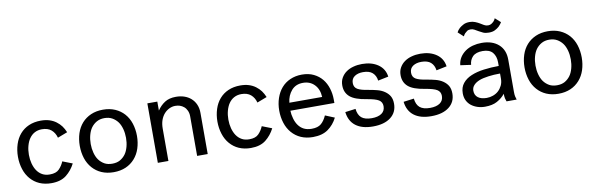

<svg xmlns="http://www.w3.org/2000/svg" viewBox="-47 -1075 4657 1501"><g transform="rotate(-10 2281.5 -324.5)"><path d="M43.9 -235.8Q43.9 -288.6 59.1 -335.4Q73.7 -380.9 102.5 -414.1Q131.3 -447.3 172.4 -465.3Q214.8 -483.9 268.1 -483.9Q306.6 -483.9 335.9 -474.6Q365.7 -465.3 389.2 -447.8Q412.6 -430.2 428.7 -408.7Q444.3 -387.2 456.1 -358.9L377.9 -329.1Q367.2 -369.1 339.4 -392.6Q311.5 -416 265.1 -416Q232.4 -416 206.5 -401.9Q182.1 -388.7 164.6 -363.3Q148.9 -340.8 139.6 -306.6Q130.9 -274.4 130.9 -236.8Q130.9 -200.2 139.6 -167Q148.9 -132.8 165 -109.4Q182.1 -84.5 207 -70.8Q231.4 -57.1 266.1 -57.1Q316.4 -57.1 340.3 -82Q365.2 -107.4 378.9 -141.1L457 -110.8Q429.7 -57.6 385.7 -22.9Q340.8 12.2 267.1 12.2Q214.8 12.2 172.4 -6.3Q132.3 -23.9 102.5 -58.1Q73.7 -91.3 59.1 -136.7Q43.9 -183.6 43.9 -235.8Z M857.9 -465.3Q899.9 -446.8 929.2 -414.1Q959 -380.4 973.6 -335.4Q988.8 -288.6 988.8 -235.8Q988.8 -183.6 973.6 -136.7Q959 -91.8 929.2 -58.1Q899.4 -24.4 857.9 -6.3Q815.4 12.2 761.7 12.2Q708 12.2 665.5 -6.3Q624 -24.4 594.2 -58.1Q564.5 -91.8 549.8 -136.7Q534.7 -183.6 534.7 -235.8Q534.7 -288.6 549.8 -335.4Q564.5 -380.4 594.2 -414.1Q623.5 -446.8 665.5 -465.3Q708 -483.9 761.7 -483.9Q815.4 -483.9 857.9 -465.3ZM823.2 -69.3Q849.1 -84 867.2 -108.4Q883.8 -131.3 893.1 -166Q901.9 -198.7 901.9 -235.8Q901.9 -273.4 893.1 -306.2Q883.8 -340.3 867.2 -363.3Q849.1 -387.7 823.2 -402.3Q796.9 -417 761.7 -417Q726.6 -417 700.2 -402.3Q674.3 -387.7 656.2 -363.3Q639.6 -340.3 630.4 -306.2Q621.6 -273.4 621.6 -235.8Q621.6 -199.2 630.4 -166Q639.6 -131.3 656.2 -108.4Q674.3 -84 700.2 -69.3Q725.6 -55.2 761.7 -55.2Q797.9 -55.2 823.2 -69.3Z M1112.8 -472.2H1191.9V-400.9Q1216.3 -438 1252.4 -461.4Q1287.1 -483.9 1340.8 -483.9Q1376.5 -483.9 1405.8 -474.1Q1436.5 -463.9 1459 -444.3Q1482.4 -423.8 1495.1 -395.5Q1508.8 -365.2 1508.8 -327.1V0H1424.8V-314Q1424.8 -339.8 1415.5 -359.9Q1406.7 -379.4 1392.1 -391.6Q1377.4 -403.8 1359.9 -409.7Q1343.3 -415 1323.7 -415Q1299.3 -415 1275.9 -403.8Q1252.9 -392.6 1235.4 -373Q1217.3 -352.5 1207 -323.7Q1196.8 -294.4 1196.8 -256.8V0H1112.8Z M1627.4 -235.8Q1627.4 -288.6 1642.6 -335.4Q1657.2 -380.9 1686 -414.1Q1714.8 -447.3 1755.9 -465.3Q1798.3 -483.9 1851.6 -483.9Q1890.1 -483.9 1919.4 -474.6Q1949.2 -465.3 1972.7 -447.8Q1996.1 -430.2 2012.2 -408.7Q2027.8 -387.2 2039.6 -358.9L1961.4 -329.1Q1950.7 -369.1 1922.9 -392.6Q1895 -416 1848.6 -416Q1815.9 -416 1790 -401.9Q1765.6 -388.7 1748 -363.3Q1732.4 -340.8 1723.1 -306.6Q1714.4 -274.4 1714.4 -236.8Q1714.4 -200.2 1723.1 -167Q1732.4 -132.8 1748.5 -109.4Q1765.6 -84.5 1790.5 -70.8Q1814.9 -57.1 1849.6 -57.1Q1899.9 -57.1 1923.8 -82Q1948.7 -107.4 1962.4 -141.1L2040.5 -110.8Q2013.2 -57.6 1969.2 -22.9Q1924.3 12.2 1850.6 12.2Q1798.3 12.2 1755.9 -6.3Q1715.8 -23.9 1686 -58.1Q1657.2 -91.3 1642.6 -136.7Q1627.4 -183.6 1627.4 -235.8Z M2537.1 -107.9Q2510.3 -54.2 2463.9 -21Q2417.5 12.2 2343.3 12.2Q2290.5 12.2 2248 -6.3Q2207 -24.4 2177.2 -58.6Q2147.9 -92.3 2133.3 -137.7Q2118.2 -184.6 2118.2 -236.8Q2118.2 -289.6 2133.8 -335.4Q2149.4 -381.3 2177.7 -414.1Q2206.5 -447.3 2247.6 -465.3Q2290 -483.9 2340.3 -483.9Q2394.5 -483.9 2434.1 -464.4Q2474.1 -444.8 2500.5 -412.6Q2526.4 -380.9 2540 -337.4Q2553.2 -294.9 2553.2 -249V-221.2H2204.1Q2204.6 -191.4 2214.4 -157.7Q2223.1 -126.5 2239.7 -103.5Q2257.3 -79.1 2282.2 -66.4Q2308.1 -53.2 2344.2 -53.2Q2393.6 -53.2 2419.4 -75.2Q2445.3 -97.2 2463.4 -138.2ZM2338.4 -418.9Q2280.8 -418.9 2247.1 -380.4Q2212.9 -340.8 2207 -284.2H2467.3Q2464.4 -346.2 2428.7 -382.8Q2393.6 -418.9 2338.4 -418.9Z M2721.7 -349.1Q2721.7 -314.9 2749 -299.3Q2775.9 -284.2 2832 -275.9Q2868.2 -270 2901.9 -261.2Q2935.1 -252.4 2959.5 -235.4Q2984.9 -217.8 2998 -194.8Q3011.7 -170.9 3011.7 -134.8Q3011.7 -66.4 2960.9 -27.3Q2909.7 12.2 2819.8 12.2Q2732.9 12.2 2683.1 -25.9Q2633.3 -64 2625 -136.2L2708 -147Q2713.4 -98.6 2739.7 -76.2Q2767.1 -53.2 2820.8 -53.2Q2871.6 -53.2 2899.9 -73.2Q2927.7 -92.8 2927.7 -129.9Q2927.7 -163.1 2900.9 -179.7Q2875 -195.8 2805.7 -207Q2715.3 -221.2 2676.8 -254.4Q2637.7 -288.1 2637.7 -345.2Q2637.7 -378.9 2652.3 -404.8Q2667.5 -431.6 2691.9 -448.7Q2716.3 -466.3 2749.5 -475.1Q2781.7 -483.9 2817.9 -483.9Q2894.5 -483.9 2945.3 -448.7Q2995.6 -413.6 3003.9 -351.1L2920.9 -334Q2916 -374 2889.6 -397.5Q2864.3 -419.9 2814.9 -419.9Q2774.9 -419.9 2748.5 -402.3Q2721.7 -384.3 2721.7 -349.1Z M3184.6 -349.1Q3184.6 -314.9 3211.9 -299.3Q3238.8 -284.2 3294.9 -275.9Q3331.1 -270 3364.7 -261.2Q3397.9 -252.4 3422.4 -235.4Q3447.8 -217.8 3460.9 -194.8Q3474.6 -170.9 3474.6 -134.8Q3474.6 -66.4 3423.8 -27.3Q3372.6 12.2 3282.7 12.2Q3195.8 12.2 3146 -25.9Q3096.2 -64 3087.9 -136.2L3170.9 -147Q3176.3 -98.6 3202.6 -76.2Q3230 -53.2 3283.7 -53.2Q3334.5 -53.2 3362.8 -73.2Q3390.6 -92.8 3390.6 -129.9Q3390.6 -163.1 3363.8 -179.7Q3337.9 -195.8 3268.6 -207Q3178.2 -221.2 3139.6 -254.4Q3100.6 -288.1 3100.6 -345.2Q3100.6 -378.9 3115.2 -404.8Q3130.4 -431.6 3154.8 -448.7Q3179.2 -466.3 3212.4 -475.1Q3244.6 -483.9 3280.8 -483.9Q3357.4 -483.9 3408.2 -448.7Q3458.5 -413.6 3466.8 -351.1L3383.8 -334Q3378.9 -374 3352.5 -397.5Q3327.1 -419.9 3277.8 -419.9Q3237.8 -419.9 3211.4 -402.3Q3184.6 -384.3 3184.6 -349.1Z M3703.6 -661.1Q3728 -661.1 3747.6 -652.8Q3770 -643.6 3782.2 -635.7Q3797.9 -626 3811.5 -618.2Q3825.7 -609.9 3842.8 -609.9Q3858.4 -609.9 3869.6 -617.2Q3881.8 -625.5 3888.7 -632.8Q3898.4 -644 3902.8 -655.8L3945.8 -617.2Q3936 -600.1 3920.4 -585Q3906.7 -572.8 3887.7 -563Q3868.7 -553.2 3838.9 -553.2Q3812 -553.2 3794.4 -561Q3780.3 -567.4 3761.2 -578.1Q3740.7 -589.8 3731.4 -595.2Q3717.8 -603 3700.7 -603Q3683.6 -603 3673.3 -595.7Q3663.1 -588.4 3654.8 -580.1Q3645.5 -569.3 3640.6 -558.1L3597.7 -597.2Q3605.5 -613.8 3621.6 -628.9Q3634.3 -640.1 3654.8 -650.9Q3674.3 -661.1 3703.6 -661.1ZM3880.9 0Q3876.5 -10.3 3873 -24.9Q3869.6 -40.5 3869.6 -62Q3844.7 -30.3 3805.7 -8.8Q3768.1 12.2 3708.5 12.2Q3675.8 12.2 3647.5 2.4Q3620.1 -6.8 3598.6 -23.9Q3578.1 -40.5 3565.9 -65.9Q3554.7 -89.8 3554.7 -121.1Q3554.7 -168.5 3580.1 -199.7Q3605.5 -231.4 3648.9 -249.5Q3692.9 -268.1 3749.5 -275.4Q3810.5 -283.2 3868.7 -283.2V-312Q3868.7 -359.9 3843.8 -390.1Q3818.8 -419.9 3764.6 -419.9Q3710.9 -419.9 3685.1 -393.6Q3660.2 -367.7 3657.7 -329.1L3573.7 -340.8Q3577.1 -376 3594.7 -403.3Q3611.3 -428.7 3638.2 -447.8Q3665 -466.3 3698.2 -475.1Q3731.9 -483.9 3767.6 -483.9Q3852.5 -483.9 3901.9 -439.9Q3950.7 -396 3950.7 -319.8V-64Q3950.7 -40.5 3953.6 -27.3Q3957 -11.7 3961.4 0ZM3733.9 -53.2Q3759.8 -53.2 3784.2 -62Q3809.6 -71.3 3827.1 -87.4Q3845.2 -104 3856.9 -127.9Q3868.7 -152.3 3868.7 -182.1V-223.1Q3817.4 -223.1 3775.9 -217.3Q3729.5 -210.9 3703.6 -200.7Q3673.8 -189 3656.7 -170.4Q3639.6 -151.9 3639.6 -127Q3639.6 -90.8 3665 -71.8Q3689.9 -53.2 3733.9 -53.2Z M4388.7 -465.3Q4430.7 -446.8 4460 -414.1Q4489.7 -380.4 4504.4 -335.4Q4519.5 -288.6 4519.5 -235.8Q4519.5 -183.6 4504.4 -136.7Q4489.7 -91.8 4460 -58.1Q4430.2 -24.4 4388.7 -6.3Q4346.2 12.2 4292.5 12.2Q4238.8 12.2 4196.3 -6.3Q4154.8 -24.4 4125 -58.1Q4095.2 -91.8 4080.6 -136.7Q4065.4 -183.6 4065.4 -235.8Q4065.4 -288.6 4080.6 -335.4Q4095.2 -380.4 4125 -414.1Q4154.3 -446.8 4196.3 -465.3Q4238.8 -483.9 4292.5 -483.9Q4346.2 -483.9 4388.7 -465.3ZM4354 -69.3Q4379.9 -84 4397.9 -108.4Q4414.6 -131.3 4423.8 -166Q4432.6 -198.7 4432.6 -235.8Q4432.6 -273.4 4423.8 -306.2Q4414.6 -340.3 4397.9 -363.3Q4379.9 -387.7 4354 -402.3Q4327.6 -417 4292.5 -417Q4257.3 -417 4231 -402.3Q4205.1 -387.7 4187 -363.3Q4170.4 -340.3 4161.1 -306.2Q4152.3 -273.4 4152.3 -235.8Q4152.3 -199.2 4161.1 -166Q4170.4 -131.3 4187 -108.4Q4205.1 -84 4231 -69.3Q4256.3 -55.2 4292.5 -55.2Q4328.6 -55.2 4354 -69.3Z"/></g></svg>

Font: Post Grotesk Regular
Style: Regular
Weight: 500
Version: 0.900; ttfautohint (v0.96) -l 8 -r 50 -G 200 -x 14 -w "gGD" 